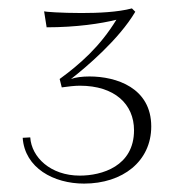

<svg xmlns="http://www.w3.org/2000/svg" viewBox="-20 -657 406 457"><path d="M34 -329C39 -257 108 -220 180 -220C272 -220 340 -273 340 -356C340 -448 257 -475 193 -475C176 -475 160 -473 149 -469C185 -497 263 -563 302 -629L294 -637C260 -628 214 -626 174 -626C125 -626 86 -629 85 -630L91 -592C162 -592 221 -601 257 -610C218 -546 170 -504 122 -469L127 -449C142 -451 157 -453 170 -453C253 -453 299 -409 299 -347C299 -261 222 -239 170 -239C100 -239 55 -283 52 -330L34 -329Z"/></svg>

Font: Clicker Script
Style: Regular
Weight: 400
Designer: Astigmatic (AOETI)
Foundry: Astigmatic (AOETI)
Version: Version 1.000